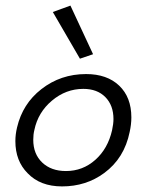

<svg xmlns="http://www.w3.org/2000/svg" viewBox="-20 -659 509 687"><path d="M444 -187Q425 -93 353 -40Q288 8 202 8Q124 8 79 -39Q35 -83 35 -154Q35 -178 41 -203Q61 -288 128 -340Q197 -394 288 -394Q363 -394 406.5 -352.5Q450 -311 450 -239Q450 -214 444 -187ZM381 -193Q386 -216 386 -233Q386 -282 357 -311.5Q328 -341 278 -341Q216 -341 166 -299Q116 -257 103 -194Q99 -178 99 -159Q99 -108 131 -77.5Q163 -47 216 -47Q276 -47 321 -87Q366 -127 381 -193ZM232 -639 313 -465 266 -449 169 -616Z"/></svg>

Font: GFS Neohellenic Rg
Style: Italic
Weight: 400
Italic angle: -12°
Designer: Takis Katsoulidis and George D. Matthiopoulos
Foundry: Takis Katsoulidis and George D. Matthiopoulos
Version: Version 1.0